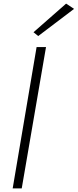

<svg xmlns="http://www.w3.org/2000/svg" viewBox="-20 -1040 429 1060"><path d="M182 -780 50 0H100L234 -780ZM389 -991 345 -1020 165 -862 191 -841Z"/></svg>

Font: Jost* 300 Light Italic
Style: Italic
Weight: 300
Italic angle: -10°
Version: Version 3.200; ttfautohint (v0.97) -l 8 -r 50 -G 200 -x 14 -